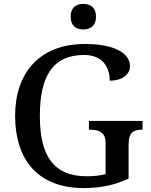

<svg xmlns="http://www.w3.org/2000/svg" viewBox="-20 -948 769 978"><path d="M404 -798C440 -798 469 -816 469 -863C469 -911 440 -928 404 -928C368 -928 340 -911 340 -863C340 -816 368 -798 404 -798ZM407 10C495 10 565 -6 635 -38V-214C635 -275 663 -287 701 -287H706V-332H433V-287H439C484 -287 518 -275 518 -218V-61C492 -54 457 -50 423 -50C248 -50 183 -160 183 -358C183 -556 246 -668 409 -668C504 -668 539 -604 539 -537C600 -537 642 -567 642 -611C642 -675 566 -724 413 -724C179 -724 57 -574 57 -358C57 -137 171 10 407 10Z"/></svg>

Font: Noto Serif Telugu Medium
Style: Regular
Weight: 500
Designer: Jelle Bosma - Monotype Design Team
Foundry: Monotype Imaging Inc.
Version: Version 2.005